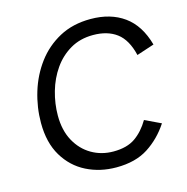

<svg xmlns="http://www.w3.org/2000/svg" viewBox="-107 -816 903 929"><g transform="rotate(-15 345.0 -352.0)"><path d="M364 11Q282 11 214.5 -23Q147 -57 106.5 -124.5Q66 -192 66 -291Q66 -369 89 -444.5Q112 -520 157.5 -581Q203 -642 270.5 -678.5Q338 -715 427 -715Q527 -715 594.5 -666.5Q662 -618 690 -517L602 -488Q583 -568 537 -602.5Q491 -637 419 -637Q354 -637 304.5 -608Q255 -579 221.5 -531Q188 -483 171 -423.5Q154 -364 154 -304Q154 -230 183 -177Q212 -124 261 -95.5Q310 -67 370 -67Q438 -67 479.5 -96Q521 -125 551 -176L631 -138Q587 -71 523.5 -30Q460 11 364 11Z"/></g></svg>

Font: Prodigy Sans
Style: Italic
Weight: 400
Italic angle: -13°
Designer: Wei Huang
Foundry: Wei Huang
Version: Version 1.003; ttfautohint (v1.8.3)